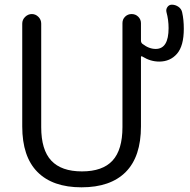

<svg xmlns="http://www.w3.org/2000/svg" viewBox="-20 -790 810 820"><path d="M328 10Q205 10 140 -55.5Q75 -121 75 -250V-689Q75 -706 87.5 -718Q100 -730 116 -730Q132 -730 144 -718Q156 -706 156 -689V-247Q156 -150 199 -104Q242 -58 330 -58Q418 -58 460.5 -104Q503 -150 503 -247V-691Q503 -708 514.5 -719Q526 -730 542 -730Q559 -730 570.5 -718.5Q582 -707 582 -691V-617Q582 -608 588 -603Q616 -581 645 -581Q700 -581 700 -670Q700 -705 691 -738Q688 -750 695 -760Q702 -770 714 -770Q729 -770 742 -761Q755 -752 758 -737Q765 -706 765 -667Q765 -594 736 -560.5Q707 -527 660 -527Q623 -527 589 -548Q582 -553 582 -545V-250Q582 -121 517 -55.5Q452 10 328 10Z"/></svg>

Font: Rounded Mplus 1c
Style: Regular
Weight: 400
Version: Version 1.059.20150529